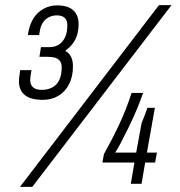

<svg xmlns="http://www.w3.org/2000/svg" viewBox="-20 -718 702 750"><path d="M58 12 601 -698H650L106 12ZM148 -328Q99 -328 76.5 -347Q54 -366 54 -400Q54 -407 55 -416.5Q56 -426 59 -444H103Q100 -428 99 -419.5Q98 -411 98 -405Q98 -387 109 -377Q120 -367 143 -367Q166 -367 183.5 -376Q201 -385 211 -404.5Q221 -424 221 -455Q221 -471 214 -480Q207 -489 195.5 -492.5Q184 -496 168 -496H134L140 -534H175Q193 -534 208.5 -543Q224 -552 233.5 -571Q243 -590 243 -620Q243 -639 232.5 -648.5Q222 -658 202 -658Q185 -658 170.5 -650.5Q156 -643 147 -629Q138 -615 135 -594L133 -581H89L91 -594Q97 -625 111.5 -647.5Q126 -670 150 -683.5Q174 -697 203 -697Q245 -697 266 -678Q287 -659 287 -624Q287 -599 280.5 -579.5Q274 -560 262.5 -545.5Q251 -531 237 -522V-518Q251 -510 258 -495Q265 -480 265 -460Q265 -419 250 -389.5Q235 -360 208.5 -344Q182 -328 148 -328ZM491 0 505 -83H380L386 -116Q418 -173 445.5 -231.5Q473 -290 494 -355H539Q527 -320 512 -285Q497 -250 481.5 -218.5Q466 -187 453 -162Q440 -137 430 -122H512L533 -237Q537 -247 541 -257Q545 -267 549 -277.5Q553 -288 556 -297H585L554 -122H593L586 -83H547L533 0Z"/></svg>

Font: Archivo Condensed ExtraLight
Style: Italic
Weight: 250
Width: 3
Italic angle: -10°
Designer: Hector Gatti
Foundry: Omnibus-Type
Version: Version 2.001